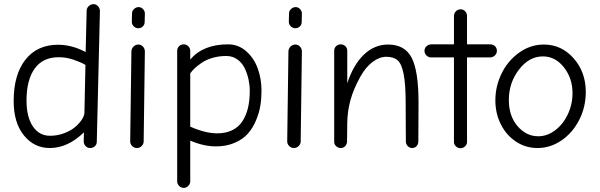

<svg xmlns="http://www.w3.org/2000/svg" viewBox="-20 -708 2892 926"><path d="M220.2 5.9Q144.5 5.9 95.2 -55.2Q45.9 -116.2 45.9 -220.2Q45.9 -348.6 102.8 -420.4Q159.7 -492.2 259.8 -492.2Q326.7 -492.2 393.1 -457L397.9 -655.8Q397.9 -668.9 408 -678.5Q418 -688 431.2 -688Q443.4 -688 452.6 -678.2Q461.9 -668.5 461.9 -654.8L446.8 -23.9Q446.8 -11.2 437.5 -2.7Q428.2 5.9 415 5.9Q400.9 5.9 391.8 -4.6Q382.8 -15.1 383.8 -28.8L384.8 -69.8Q307.1 5.9 220.2 5.9ZM221.2 -53.2Q256.3 -53.2 288.6 -65.2Q320.8 -77.1 341.6 -94.7Q362.3 -112.3 374.5 -130.9Q386.7 -149.4 387.2 -164.1L392.1 -395Q370.6 -407.7 335 -419.9Q299.3 -432.1 263.2 -432.1Q186.5 -432.1 147.2 -377.2Q107.9 -322.3 107.9 -223.1Q107.9 -143.1 138.7 -98.1Q169.4 -53.2 221.2 -53.2Z M615.7 -603 616.7 -644Q616.7 -655.8 626.7 -664.8Q636.7 -673.8 648.9 -673.8Q660.6 -673.8 669.7 -664.3Q678.7 -654.8 678.7 -643.1L677.7 -602.1Q677.7 -588.9 668.7 -580.3Q659.7 -571.8 647 -571.8Q634.3 -571.8 625 -581.1Q615.7 -590.3 615.7 -603ZM640.6 5.9Q627 5.9 617.4 -3.7Q607.9 -13.2 607.9 -25.9L613.8 -460Q613.8 -473.1 623.8 -483.2Q633.8 -493.2 647 -493.2Q660.2 -493.2 669.4 -483.4Q678.7 -473.6 678.7 -460L672.9 -25.9Q672.9 -13.2 663.1 -3.7Q653.3 5.9 640.6 5.9Z M866.2 198.2Q853.5 198.2 844 188.7Q834.5 179.2 834.5 167V-461.9Q834.5 -475.6 843.5 -484.9Q852.5 -494.1 866.2 -494.1Q878.9 -494.1 888.2 -484.9Q897.5 -475.6 897.5 -461.9V-420.9Q959.5 -494.1 1079.6 -494.1Q1129.9 -494.1 1167.5 -460.9Q1205.1 -427.7 1223.1 -377.7Q1241.2 -327.6 1241.2 -270Q1241.2 -232.9 1235.6 -198.2Q1230 -163.6 1214.6 -127Q1199.2 -90.3 1175.5 -63.5Q1151.9 -36.6 1112.1 -19.3Q1072.3 -2 1021.5 -2Q962.4 -2 897.5 -29.8V167Q897.5 179.2 887.9 188.7Q878.4 198.2 866.2 198.2ZM1027.3 -64.9Q1068.8 -64.9 1099.6 -79.8Q1130.4 -94.7 1148.7 -122.6Q1167 -150.4 1175.8 -187Q1184.6 -223.6 1184.6 -270Q1184.6 -296.9 1178.7 -324.5Q1172.9 -352.1 1160.4 -378.4Q1147.9 -404.8 1124.8 -421.4Q1101.6 -438 1071.3 -438Q1035.6 -438 1004.4 -428.7Q973.1 -419.4 952.1 -404.8Q931.2 -390.1 918.2 -377.9Q905.3 -365.7 897.5 -354V-97.2Q970.7 -64.9 1027.3 -64.9Z M1373 -603 1374 -644Q1374 -655.8 1384 -664.8Q1394 -673.8 1406.2 -673.8Q1418 -673.8 1427 -664.3Q1436 -654.8 1436 -643.1L1435.1 -602.1Q1435.1 -588.9 1426 -580.3Q1417 -571.8 1404.3 -571.8Q1391.6 -571.8 1382.3 -581.1Q1373 -590.3 1373 -603ZM1397.9 5.9Q1384.3 5.9 1374.8 -3.7Q1365.2 -13.2 1365.2 -25.9L1371.1 -460Q1371.1 -473.1 1381.1 -483.2Q1391.1 -493.2 1404.3 -493.2Q1417.5 -493.2 1426.8 -483.4Q1436 -473.6 1436 -460L1430.2 -25.9Q1430.2 -13.2 1420.4 -3.7Q1410.6 5.9 1397.9 5.9Z M1623.5 5.9Q1610.8 5.9 1601.3 -2.9Q1591.8 -11.7 1591.8 -22.9V-463.9Q1591.8 -476.6 1601.1 -485.4Q1610.4 -494.1 1623.5 -494.1Q1636.2 -494.1 1645.5 -485.4Q1654.8 -476.6 1654.8 -463.9V-306.2Q1684.1 -396 1735.1 -444.6Q1786.1 -493.2 1851.6 -493.2Q1932.6 -493.2 1965.6 -429.2Q1998.5 -365.2 1998.5 -213.9Q1998.5 -155.8 1998 -98.9Q1997.6 -42 1997.6 -25.9Q1997.6 -12.7 1989.3 -3.4Q1981 5.9 1967.8 5.9Q1955.6 5.9 1946.5 -3.4Q1937.5 -12.7 1937.5 -24.9Q1937.5 -40.5 1937 -97.2Q1936.5 -153.8 1936.5 -210Q1936.5 -303.2 1926.5 -352.1Q1916.5 -400.9 1897.5 -417.5Q1878.4 -434.1 1842.8 -434.1Q1809.6 -434.1 1776.4 -408.9Q1743.2 -383.8 1717.8 -337.9Q1684.6 -277.8 1670.2 -225.1Q1655.8 -172.4 1654.8 -116.2L1653.8 -26.9Q1653.8 -13.2 1645.3 -3.7Q1636.7 5.9 1623.5 5.9Z M2201.2 6.8Q2188.5 6.8 2179 -2Q2169.4 -10.7 2169.4 -22.9V-431.2H2058.6Q2045.9 -431.2 2036.6 -440.7Q2027.3 -450.2 2027.3 -462.9Q2027.3 -476.6 2037.4 -485.4Q2047.4 -494.1 2060.5 -494.1H2169.4V-630.9Q2169.4 -644 2178.7 -653.6Q2188 -663.1 2201.2 -663.1Q2214.8 -663.1 2223.6 -653.6Q2232.4 -644 2232.4 -630.9V-494.1H2344.2Q2357.9 -494.1 2367.2 -485.4Q2376.5 -476.6 2376.5 -462.9Q2376.5 -450.2 2366.9 -440.7Q2357.4 -431.2 2344.2 -431.2H2232.4V-22.9Q2232.4 -11.2 2222.9 -2.2Q2213.4 6.8 2201.2 6.8Z M2572.3 5.9Q2515.6 5.9 2469 -24.7Q2422.4 -55.2 2395.8 -107.9Q2369.1 -160.6 2369.1 -224.1Q2369.1 -291.5 2398.9 -353Q2428.7 -414.6 2483.4 -453.9Q2538.1 -493.2 2603 -493.2Q2688 -493.2 2746.6 -426.8Q2805.2 -360.4 2805.2 -264.2Q2805.2 -191.9 2773.4 -129.6Q2741.7 -67.4 2688 -30.8Q2634.3 5.9 2572.3 5.9ZM2576.2 -50.8Q2618.7 -50.8 2657 -79.3Q2695.3 -107.9 2718.3 -156.2Q2741.2 -204.6 2741.2 -258.8Q2741.2 -330.6 2699.7 -383.3Q2658.2 -436 2598.1 -436Q2531.7 -436 2482.9 -372.3Q2434.1 -308.6 2434.1 -226.1Q2434.1 -148.4 2476.1 -99.6Q2518.1 -50.8 2576.2 -50.8Z"/></svg>

Font: Comic Neue
Style: Regular
Weight: 400
Designer: Craig Rozynski
Foundry: Craig Rozynski
Version: Version 2.003;hotconv 1.0.109;makeotfexe 2.5.65596